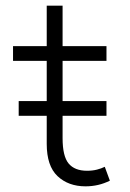

<svg xmlns="http://www.w3.org/2000/svg" viewBox="-20 -643 460 678"><path d="M282 15Q221.5 15 183.2 -21Q145 -57 145 -135V-428H26V-480H145V-623H201V-480H356V-428H201V-155Q201 -91.5 222.2 -65.8Q243.5 -40 287.5 -40Q306.5 -40 322.2 -44Q338 -48 350 -54L368 -5Q328 15 282 15ZM46 -234V-286H356V-234Z"/></svg>

Font: Geologica Thin
Style: Regular
Weight: 100
Designer: Sindre Bremnes, Frode Helland
Foundry: Monokrom Skriftforlag AS
Version: Version 1.010; ttfautohint (v1.8.4.7-5d5b);gftools[0.9.28]